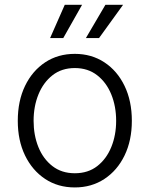

<svg xmlns="http://www.w3.org/2000/svg" viewBox="-20 -781 633 812"><path d="M296.4 11.7Q225.1 11.7 170.9 -24.2Q116.7 -60.1 85.9 -123.5Q55.2 -187 55.2 -270Q55.2 -354 85.9 -417.7Q116.7 -481.4 170.9 -517.3Q225.1 -553.2 296.4 -553.2Q367.2 -553.2 421.6 -517.3Q476.1 -481.4 506.8 -417.7Q537.6 -354 537.6 -270Q537.6 -187 506.8 -123.5Q476.1 -60.1 421.6 -24.2Q367.2 11.7 296.4 11.7ZM296.4 -48.3Q352.5 -48.3 391.4 -78.6Q430.2 -108.9 450.7 -159.2Q471.2 -209.5 471.2 -270Q471.2 -331.1 450.7 -381.6Q430.2 -432.1 391.1 -462.6Q352.1 -493.2 296.4 -493.2Q240.7 -493.2 201.9 -462.6Q163.1 -432.1 142.6 -381.6Q122.1 -331.1 122.1 -270Q122.1 -209.5 142.3 -159.2Q162.6 -108.9 201.7 -78.6Q240.7 -48.3 296.4 -48.3ZM398.9 -620.1H343.3L425.8 -760.7H500.5ZM247.6 -620.1H191.9L253.9 -760.7H327.1Z"/></svg>

Font: Inter Light
Style: Regular
Weight: 300
Designer: Rasmus Andersson
Foundry: rsms
Version: Version 4.000;git-a52131595